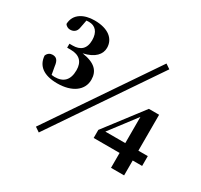

<svg xmlns="http://www.w3.org/2000/svg" viewBox="-162 -971 1277 1218"><g transform="rotate(30 477.0 -361.5)"><path d="M252 35 769 -726 735 -749 218 12ZM197 -293C305 -293 374 -344 374 -421C374 -485 337 -525 242 -539C325 -557 359 -600 359 -646C359 -710 308 -758 204 -758C129 -758 62 -725 60 -649C68 -637 82 -629 97 -629C120 -629 143 -640 148 -674L159 -731L177 -732C224 -732 253 -701 253 -641C253 -577 218 -550 162 -550H139V-521H165C229 -521 262 -488 262 -427C262 -355 228 -320 162 -320L140 -322L130 -378C125 -424 108 -436 82 -436C65 -436 48 -427 40 -406C45 -334 97 -293 197 -293ZM761 0H857V-109H926V-181H857V-444H782L571 -168V-109H761ZM615 -181 698 -290 761 -373V-181Z"/></g></svg>

Font: GenKiMin2 TW H
Style: Regular
Weight: 900
Version: Version 2.100;PS 2.1;hotconv 16.6.51;makeotf.lib2.5.65220 DE